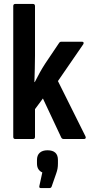

<svg xmlns="http://www.w3.org/2000/svg" viewBox="-20 -703 462 971"><path d="M57 0Q47 0 47 -11V-672Q47 -683 57 -683H147Q157 -683 157 -672V-422Q157 -390 156 -355.5Q155 -321 154 -288H156Q168 -312 181 -335.5Q194 -359 209 -382L279 -486Q283 -492 290 -492H395Q401 -492 402.5 -488Q404 -484 401 -479L273 -293L412 -14Q415 -8 413 -4Q411 0 405 0H302Q294 0 290 -7L197 -205L157 -151V-11Q157 0 147 0ZM186 248Q177 248 179 238L194 169Q182 164 174.5 153Q167 142 167 123V106Q167 82 181 69.5Q195 57 220 57Q273 57 273 106V124Q273 138 271 149.5Q269 161 264 175L241 241Q238 248 231 248Z"/></svg>

Font: Sofia Sans Condensed
Style: Bold
Weight: 700
Designer: Botio Nikoltchev, Ani Petrova
Foundry: lettersoup
Version: Version 4.101; ttfautohint (v1.8.4.7-5d5b)